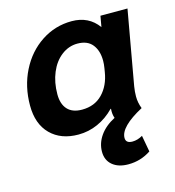

<svg xmlns="http://www.w3.org/2000/svg" viewBox="-104 -584 795 871"><g transform="rotate(-15 293.0 -148.0)"><path d="M406 79Q406 104 437 104Q461 104 485 90L499 167Q451 199 393 199Q346 199 318.5 176Q291 153 291 113Q291 73 315.5 38Q340 3 386 -21Q379 -39 381 -65H379Q344 -29 300.5 -9.5Q257 10 209 10Q127 10 78.5 -38.5Q30 -87 30 -174Q30 -263 67 -336.5Q104 -410 168.5 -452.5Q233 -495 311 -495Q391 -495 435 -434L444 -485H571L509 -136Q505 -112 505 -89Q505 -60 516 -32Q406 27 406 79ZM397 -233 400 -251Q403 -269 403 -285Q403 -332 380 -361Q357 -390 310 -390Q269 -390 235 -364Q201 -338 182 -292.5Q163 -247 163 -191Q163 -145 186 -120Q209 -95 254 -95Q313 -95 350 -133Q387 -171 397 -233Z"/></g></svg>

Font: Niramit
Style: Bold Italic
Weight: 700
Italic angle: -10°
Designer: Katatrad Aksorn Co.,Ltd.
Foundry: Cadson Demak Co.,Ltd.
Version: Version 1.001; ttfautohint (v1.6)